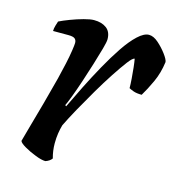

<svg xmlns="http://www.w3.org/2000/svg" viewBox="-82 -572 600 645"><g transform="rotate(15 218.0 -250.0)"><path d="M132 0Q119 0 97 -8.5Q75 -17 57 -27.5Q39 -38 37 -45Q42 -64 52.5 -101Q63 -138 76 -185Q89 -232 101 -279Q108 -307 114 -334.5Q120 -362 123 -382.5Q126 -403 126 -409Q126 -419 120 -424Q114 -429 97 -429H44Q44 -438 47 -448Q50 -458 52 -464Q66 -471 88.5 -479.5Q111 -488 133 -494Q155 -500 168 -500Q195 -500 211.5 -487.5Q228 -475 228 -449Q228 -440 221 -415Q214 -390 204 -357.5Q194 -325 183 -292Q172 -259 162.5 -234Q153 -209 148 -199L152 -196Q168 -230 188.5 -271Q209 -312 231.5 -352.5Q254 -393 276.5 -426.5Q299 -460 320.5 -480Q342 -500 359 -500Q375 -500 392 -485Q409 -470 422 -452.5Q435 -435 436 -426Q431 -387 416 -354.5Q401 -322 387 -299Q369 -299 358 -303Q347 -307 342 -310Q342 -323 340.5 -343Q339 -363 337 -381.5Q335 -400 333 -410Q326 -410 310.5 -389.5Q295 -369 274 -337Q253 -305 231 -267.5Q209 -230 189 -194Q169 -158 156 -131Q152 -117 149.5 -101Q147 -85 147 -66Q147 -40 154 -15Q147 -5 132 0Z"/></g></svg>

Font: Texturina 72pt 72pt SemiBold
Style: Italic
Weight: 600
Italic angle: -11°
Designer: Guillermo Torres Carreño
Foundry: Omnibus-Type
Version: Version 1.002; ttfautohint (v1.8.3)